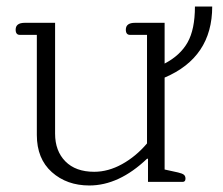

<svg xmlns="http://www.w3.org/2000/svg" viewBox="-20 -558 683 589"><path d="M93 -144V-451H41Q28 -451 28 -467Q28 -488 56 -488H149V-148Q149 -95 180.5 -63Q212 -31 269 -31Q312 -31 354.5 -54.5Q397 -78 431 -118V-451H379Q366 -451 366 -467Q366 -488 394 -488H485V-363Q533 -388 555.5 -428Q578 -468 578 -538H631Q631 -382 485 -320V-38L526 -29Q539 -26 544 -22Q549 -18 549 -10Q549 0 540 0H434V-71H431Q345 11 254 11Q185 11 139 -30Q93 -71 93 -144Z"/></svg>

Font: Maitree Light
Style: Regular
Weight: 300
Designer: CadsonDemak Team
Foundry: CadsonDemak
Version: Version 1.001